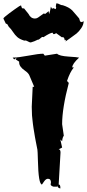

<svg xmlns="http://www.w3.org/2000/svg" viewBox="-67 -1053 504 1111"><path d="M79.6 -818.8 73.7 -817.9Q46.9 -826.2 33.2 -838.4Q19.5 -850.6 7.8 -868.7Q-3.9 -886.7 -16.1 -897.9L-24.9 -913.1L-33.7 -917L-47.4 -945.8Q-47.4 -950.7 -12.7 -976.6Q22 -1002.4 44.4 -1017.1L54.7 -1022Q55.2 -1021 56.4 -1016.4Q57.6 -1011.7 58.3 -1010Q59.1 -1008.3 61.3 -1006.1Q63.5 -1003.9 66.9 -1003.9Q70.3 -1003.9 71.8 -1004.9L98.1 -972.2Q110.8 -945.8 135.3 -945.8Q144.5 -945.8 152.8 -951.2L186.5 -975.1L194.3 -972.2L214.4 -988.3L217.3 -971.2Q222.7 -986.3 227.5 -1014.6L233.9 -1002.4L241.7 -1005.9L254.9 -1000L258.3 -1008.8L255.9 -1016.1L258.8 -1033.2H263.2Q268.1 -1033.2 277.8 -1028.1Q287.6 -1022.9 293.5 -1022.9H295.9Q332.5 -1011.2 350.6 -993.2Q356.9 -986.8 369.6 -971.4Q382.3 -956.1 391.1 -946.3L396.5 -928.7L406.7 -924.8L417 -930.7Q417 -910.6 403.6 -890.6Q390.1 -870.6 376 -859.1Q361.8 -847.7 339.4 -832.3Q316.9 -816.9 312 -813L314.9 -822.8L307.1 -820.3Q307.1 -827.1 304.2 -832.5Q299.3 -840.8 291.5 -836.9L257.8 -861.3Q250 -855.5 245.6 -855.5Q240.2 -854.5 237.8 -863.8Q224.1 -863.8 184.6 -837.9L176.8 -839.4L157.2 -823.7Q153.8 -824.2 150.4 -822.8Q132.8 -813.5 111.8 -807.6H108.9Q104.5 -807.6 94.7 -813.2Q85 -818.8 79.6 -818.8ZM283.2 -170.4 272.5 14.6Q282.2 14.6 282.2 32.2V37.6Q266.1 34.2 263.2 20V26.9L251 27.3Q241.7 28.3 233.9 23.9Q226.1 19.5 226.1 14.2Q226.1 8.8 227.5 3.9H228Q228 -18.6 210.4 -18.6Q198.7 -18.6 188 -2.9Q177.2 12.7 175.8 14.6Q155.3 13.7 152.3 -126Q150.9 -180.2 149.4 -187.3Q147.9 -194.3 144.3 -213.1Q140.6 -231.9 139.4 -238.3Q138.2 -244.6 135 -262Q131.8 -279.3 130.9 -287.1L127 -310.5Q124.5 -326.2 123.5 -335.7Q122.6 -345.2 120.8 -359.6Q119.1 -374 118.2 -385.3Q116.7 -411.6 116.7 -435.5L122.1 -550.8H130.9L102.5 -617.7Q96.7 -630.9 77.6 -644Q43 -667.5 43.9 -692.4V-696.3L23.9 -709L29.3 -719.7L15.1 -709L6.3 -719.7Q38.1 -719.7 97.4 -731Q156.7 -742.2 183.6 -742.2L192.4 -731L263.2 -742.2Q275.9 -729 329.1 -725.6Q382.3 -722.2 390.6 -719.7Q351.1 -683.1 351.1 -663.1H360.4Q337.9 -636.2 320.8 -584.5L331.1 -573.2Q292.5 -426.8 292.5 -334.5L302.2 -267.6Q294.4 -257.8 292.5 -235.8L282.2 -245.6L292.5 -199.2L272.5 -189Q283.2 -189 283.2 -170.4Z"/></svg>

Font: Butcherman
Style: Regular
Weight: 400
Version: Version 001.003